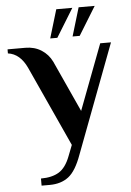

<svg xmlns="http://www.w3.org/2000/svg" viewBox="-74 -698 641 941"><g transform="rotate(-5 246.5 -227.5)"><path d="M92 165Q147 165 181 144Q215 123 236 68L257 14L77 -380Q44 -452 -16 -460V-480H72Q116 -480 150 -458.5Q184 -437 202 -400L317 -148L439 -470H492L290 65Q262 143 225 171.5Q188 200 132 200H92ZM197 -515 239 -655H318L232 -515ZM307 -515 349 -655H428L342 -515Z"/></g></svg>

Font: Philosopher
Style: Bold
Weight: 700
Designer: Jovanny Lemonad
Foundry: Jovanny Lemonad
Version: Version 2.000